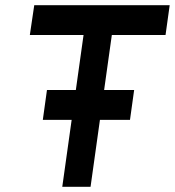

<svg xmlns="http://www.w3.org/2000/svg" viewBox="-20 -720 674 740"><path d="M112 -700 95 -585H302L220 0H329L411 -585H618L634 -700ZM145 -258H481L497 -373H161Z"/></svg>

Font: Unageo
Style: SemiBold-Italic
Weight: 600
Designer: Richard Sepsi
Foundry: Richard Sepsi
Version: Version 2.000